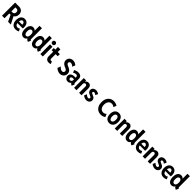

<svg xmlns="http://www.w3.org/2000/svg" viewBox="1118 -4100 7448 7448"><g transform="rotate(45 4842.0 -376.5)"><path d="M159.2 -261.7V-377.4H265.6Q308.6 -377.4 335.4 -408.7Q362.3 -439.9 362.3 -491.7Q362.3 -539.6 335.9 -567.4Q309.6 -595.2 262.2 -595.2H159.2V-719.7H282.7Q344.2 -719.7 393.3 -694.3Q442.4 -668.9 470.7 -621.1Q499 -573.2 499 -505.4Q499 -436 468.3 -380.9Q437.5 -325.7 380.9 -293.7Q324.2 -261.7 246.6 -261.7ZM62 0V-719.7H199.7V0ZM395 0 260.7 -281.7 359.4 -363.8 546.4 0Z M802.2 7.8Q728.5 7.8 675.3 -25.9Q622.1 -59.6 593.3 -121.8Q564.5 -184.1 564.5 -271Q564.5 -352.1 590.3 -412.8Q616.2 -473.6 664.6 -507.1Q712.9 -540.5 780.8 -540.5Q844.2 -540.5 890.6 -510.7Q937 -481 961.9 -425.8Q986.8 -370.6 986.8 -295.4Q986.8 -273.4 985.4 -253.4Q983.9 -233.4 981.4 -220.7H668.9V-308.6H865.2Q865.2 -368.7 842.3 -401.1Q819.3 -433.6 779.3 -433.6Q747.6 -433.6 726.1 -413.3Q704.6 -393.1 693.6 -356.7Q682.6 -320.3 682.6 -272.5Q682.6 -218.8 696.8 -180.4Q710.9 -142.1 738.5 -121.8Q766.1 -101.6 806.6 -101.6Q835 -101.6 862.8 -111.3Q890.6 -121.1 907.2 -136.7L954.1 -32.7Q925.8 -14.2 885 -3.2Q844.2 7.8 802.2 7.8Z M1488.8 7.8Q1455.6 -5.4 1432.9 -19.8Q1410.2 -34.2 1396.5 -52Q1382.8 -69.8 1377.9 -91.8L1398.9 -75.2H1359.9L1377.9 -137.2V-419.9L1356.9 -477.5H1369.1V-752H1502V-163.6Q1502 -138.2 1511.5 -126.2Q1521 -114.3 1540 -104.5ZM1241.7 7.8Q1155.3 7.8 1103.3 -62.5Q1051.3 -132.8 1051.3 -267.1Q1051.3 -399.9 1103.5 -470.2Q1155.8 -540.5 1243.2 -540.5Q1332.5 -540.5 1377 -468.3Q1421.4 -396 1421.4 -268.6Q1421.4 -140.1 1376.2 -66.2Q1331.1 7.8 1241.7 7.8ZM1276.9 -106.9Q1324.2 -106.9 1349.9 -148.7Q1375.5 -190.4 1375.5 -267.6Q1375.5 -343.3 1350.1 -384.5Q1324.7 -425.8 1277.8 -425.8Q1230.5 -425.8 1204.6 -384.3Q1178.7 -342.8 1178.7 -267.1Q1178.7 -191.4 1204.3 -149.2Q1230 -106.9 1276.9 -106.9Z M2030.8 7.8Q1997.6 -5.4 1974.9 -19.8Q1952.1 -34.2 1938.5 -52Q1924.8 -69.8 1919.9 -91.8L1940.9 -75.2H1901.9L1919.9 -137.2V-419.9L1898.9 -477.5H1911.1V-752H2043.9V-163.6Q2043.9 -138.2 2053.5 -126.2Q2063 -114.3 2082 -104.5ZM1783.7 7.8Q1697.3 7.8 1645.3 -62.5Q1593.3 -132.8 1593.3 -267.1Q1593.3 -399.9 1645.5 -470.2Q1697.8 -540.5 1785.2 -540.5Q1874.5 -540.5 1918.9 -468.3Q1963.4 -396 1963.4 -268.6Q1963.4 -140.1 1918.2 -66.2Q1873 7.8 1783.7 7.8ZM1818.8 -106.9Q1866.2 -106.9 1891.8 -148.7Q1917.5 -190.4 1917.5 -267.6Q1917.5 -343.3 1892.1 -384.5Q1866.7 -425.8 1819.8 -425.8Q1772.5 -425.8 1746.6 -384.3Q1720.7 -342.8 1720.7 -267.1Q1720.7 -191.4 1746.3 -149.2Q1772 -106.9 1818.8 -106.9Z M2166 0V-532.7H2298.8V0ZM2232.4 -590.3Q2196.3 -590.3 2171.6 -615Q2147 -639.6 2147 -675.8Q2147 -711.9 2171.6 -736.6Q2196.3 -761.2 2232.4 -761.2Q2268.6 -761.2 2293.2 -736.6Q2317.9 -711.9 2317.9 -675.8Q2317.9 -639.6 2293.2 -615Q2268.6 -590.3 2232.4 -590.3Z M2627 7.8Q2539.6 7.8 2496.6 -43.5Q2453.6 -94.7 2453.6 -175.3V-678.7H2586.4V-178.7Q2586.4 -144 2602.3 -125.7Q2618.2 -107.4 2642.6 -107.4Q2652.8 -107.4 2663.1 -110.8Q2673.3 -114.3 2681.6 -118.7L2725.6 -11.2Q2707 -3.4 2680.9 2.2Q2654.8 7.8 2627 7.8ZM2367.7 -417V-532.7H2702.6V-417Z M3238.8 7.8Q3195.8 7.8 3153.6 -5.4Q3111.3 -18.6 3075 -40.5Q3038.6 -62.5 3013.2 -88.9L3067.9 -220.2Q3087.9 -194.3 3114.5 -171.9Q3141.1 -149.4 3171.1 -135.7Q3201.2 -122.1 3231.4 -122.1Q3258.8 -122.1 3278.6 -133.5Q3298.3 -145 3309.3 -164.3Q3320.3 -183.6 3320.3 -207.5Q3320.3 -232.4 3307.4 -251.5Q3294.4 -270.5 3269.5 -285.4Q3244.6 -300.3 3208 -314Q3161.6 -331.1 3120.8 -359.9Q3080.1 -388.7 3054.7 -430.4Q3029.3 -472.2 3029.3 -528.3Q3029.3 -587.4 3057.1 -632.3Q3085 -677.2 3132.8 -702.4Q3180.7 -727.5 3240.7 -727.5Q3293 -727.5 3344.7 -706.5Q3396.5 -685.5 3435.1 -647L3384.3 -524.4Q3369.1 -544.4 3346.2 -561Q3323.2 -577.6 3297.1 -587.4Q3271 -597.2 3247.1 -597.2Q3212.9 -597.2 3189.5 -576.7Q3166 -556.2 3166 -523.4Q3166 -488.3 3193.8 -464.4Q3221.7 -440.4 3274.9 -420.9Q3324.7 -402.3 3366 -374.5Q3407.2 -346.7 3432.1 -305.7Q3457 -264.6 3457 -206.1Q3457 -142.1 3427.7 -94Q3398.4 -45.9 3349.1 -19Q3299.8 7.8 3238.8 7.8Z M3667.5 7.8Q3618.7 7.8 3582.8 -14.6Q3546.9 -37.1 3527.3 -74.5Q3507.8 -111.8 3507.8 -156.2Q3507.8 -232.4 3564 -275.9Q3620.1 -319.3 3710.4 -319.3H3798.3V-231H3726.1Q3686 -231 3659.2 -213.6Q3632.3 -196.3 3632.3 -162.1Q3632.3 -131.3 3651.9 -113Q3671.4 -94.7 3697.8 -94.7Q3717.8 -94.7 3737.5 -105.2Q3757.3 -115.7 3770 -136.5Q3782.7 -157.2 3782.7 -187V-252.4L3778.8 -275.9V-360.4Q3778.8 -393.6 3756.6 -411.6Q3734.4 -429.7 3700.7 -429.7Q3669.9 -429.7 3633.8 -417Q3597.7 -404.3 3573.7 -385.7L3530.3 -489.7Q3564.5 -509.8 3614.5 -525.1Q3664.6 -540.5 3718.8 -540.5Q3802.7 -540.5 3852.5 -497.8Q3902.3 -455.1 3902.3 -375V-167Q3902.3 -144.5 3909.7 -129.4Q3917 -114.3 3930.2 -108.4L3939.9 -104L3893.6 7.8L3877.9 2Q3842.8 -11.7 3819.3 -36.6Q3795.9 -61.5 3792.5 -86.4L3822.3 -62.5H3766.6L3807.1 -77.1Q3792.5 -41 3755.4 -16.6Q3718.3 7.8 3667.5 7.8Z M4015.6 0V-532.7H4144V-467.3H4165L4134.3 -437Q4146 -485.4 4186.5 -512.9Q4227.1 -540.5 4281.7 -540.5Q4347.2 -540.5 4386 -494.4Q4424.8 -448.2 4424.8 -373V0H4292V-348.6Q4292 -383.8 4272.9 -406Q4253.9 -428.2 4222.7 -428.2Q4200.7 -428.2 4183.8 -418Q4167 -407.7 4157.7 -389.6Q4148.4 -371.6 4148.4 -347.7V0Z M4686.5 7.8Q4634.3 7.8 4583.5 -13.7Q4532.7 -35.2 4499 -65.9L4546.4 -177.2Q4574.2 -145.5 4609.9 -125Q4645.5 -104.5 4677.7 -104.5Q4706.1 -104.5 4721.7 -120.1Q4737.3 -135.7 4737.3 -157.7Q4737.3 -182.1 4715.8 -198.7Q4694.3 -215.3 4652.8 -229Q4613.8 -242.2 4582.8 -263.7Q4551.8 -285.2 4533.7 -316.2Q4515.6 -347.2 4515.6 -388.2Q4515.6 -435.1 4539.1 -469.2Q4562.5 -503.4 4601.8 -522Q4641.1 -540.5 4688.5 -540.5Q4732.9 -540.5 4775.1 -525.1Q4817.4 -509.8 4847.2 -483.9L4797.9 -380.4Q4780.3 -400.4 4750.7 -415Q4721.2 -429.7 4695.3 -429.7Q4673.3 -429.7 4657 -417Q4640.6 -404.3 4640.6 -382.3Q4640.6 -361.3 4658.7 -345.9Q4676.8 -330.6 4723.6 -314.5Q4761.2 -302.2 4793 -281Q4824.7 -259.8 4844 -228Q4863.3 -196.3 4863.3 -152.3Q4863.3 -105 4839.6 -68.8Q4815.9 -32.7 4775.9 -12.5Q4735.8 7.8 4686.5 7.8Z M5482.4 7.8Q5384.8 7.8 5312.3 -37.6Q5239.7 -83 5199.7 -166Q5159.7 -249 5159.7 -360.8Q5159.7 -472.2 5199.2 -554.4Q5238.8 -636.7 5310.8 -682.1Q5382.8 -727.5 5480 -727.5Q5531.7 -727.5 5583 -712.2Q5634.3 -696.8 5673.3 -668.9L5621.1 -544.4Q5598.6 -571.8 5561.8 -586.4Q5524.9 -601.1 5486.8 -601.1Q5429.2 -601.1 5386.7 -571.3Q5344.2 -541.5 5320.8 -487.5Q5297.4 -433.6 5297.4 -360.8Q5297.4 -287.6 5320.8 -233.2Q5344.2 -178.7 5387.5 -148.7Q5430.7 -118.7 5488.8 -118.7Q5528.3 -118.7 5565.4 -135Q5602.5 -151.4 5623.5 -178.7L5675.3 -54.2Q5635.3 -24.4 5584.5 -8.3Q5533.7 7.8 5482.4 7.8Z M5943.4 7.8Q5873.5 7.8 5822.8 -25.9Q5772 -59.6 5744.4 -121.6Q5716.8 -183.6 5716.8 -267.6Q5716.8 -351.6 5744.4 -412.8Q5772 -474.1 5822.8 -507.3Q5873.5 -540.5 5943.4 -540.5Q6013.2 -540.5 6064 -507.1Q6114.7 -473.6 6142.1 -412.4Q6169.4 -351.1 6169.4 -267.6Q6169.4 -183.6 6142.1 -121.6Q6114.7 -59.6 6064 -25.9Q6013.2 7.8 5943.4 7.8ZM5943.4 -106.9Q5989.7 -106.9 6016.1 -149.7Q6042.5 -192.4 6042.5 -267.6Q6042.5 -340.8 6016.1 -383.3Q5989.7 -425.8 5943.4 -425.8Q5897 -425.8 5870.6 -383.5Q5844.2 -341.3 5844.2 -267.6Q5844.2 -192.9 5870.6 -149.9Q5897 -106.9 5943.4 -106.9Z M6249 0V-532.7H6377.4V-467.3H6398.4L6367.7 -437Q6379.4 -485.4 6419.9 -512.9Q6460.4 -540.5 6515.1 -540.5Q6580.6 -540.5 6619.4 -494.4Q6658.2 -448.2 6658.2 -373V0H6525.4V-348.6Q6525.4 -383.8 6506.3 -406Q6487.3 -428.2 6456.1 -428.2Q6434.1 -428.2 6417.2 -418Q6400.4 -407.7 6391.1 -389.6Q6381.8 -371.6 6381.8 -347.7V0Z M7170.4 7.8Q7137.2 -5.4 7114.5 -19.8Q7091.8 -34.2 7078.1 -52Q7064.5 -69.8 7059.6 -91.8L7080.6 -75.2H7041.5L7059.6 -137.2V-419.9L7038.6 -477.5H7050.8V-752H7183.6V-163.6Q7183.6 -138.2 7193.1 -126.2Q7202.6 -114.3 7221.7 -104.5ZM6923.3 7.8Q6836.9 7.8 6784.9 -62.5Q6732.9 -132.8 6732.9 -267.1Q6732.9 -399.9 6785.2 -470.2Q6837.4 -540.5 6924.8 -540.5Q7014.2 -540.5 7058.6 -468.3Q7103 -396 7103 -268.6Q7103 -140.1 7057.9 -66.2Q7012.7 7.8 6923.3 7.8ZM6958.5 -106.9Q7005.9 -106.9 7031.5 -148.7Q7057.1 -190.4 7057.1 -267.6Q7057.1 -343.3 7031.7 -384.5Q7006.3 -425.8 6959.5 -425.8Q6912.1 -425.8 6886.2 -384.3Q6860.4 -342.8 6860.4 -267.1Q6860.4 -191.4 6886 -149.2Q6911.6 -106.9 6958.5 -106.9Z M7512.7 7.8Q7439 7.8 7385.7 -25.9Q7332.5 -59.6 7303.7 -121.8Q7274.9 -184.1 7274.9 -271Q7274.9 -352.1 7300.8 -412.8Q7326.7 -473.6 7375 -507.1Q7423.3 -540.5 7491.2 -540.5Q7554.7 -540.5 7601.1 -510.7Q7647.5 -481 7672.4 -425.8Q7697.3 -370.6 7697.3 -295.4Q7697.3 -273.4 7695.8 -253.4Q7694.3 -233.4 7691.9 -220.7H7379.4V-308.6H7575.7Q7575.7 -368.7 7552.7 -401.1Q7529.8 -433.6 7489.7 -433.6Q7458 -433.6 7436.5 -413.3Q7415 -393.1 7404.1 -356.7Q7393.1 -320.3 7393.1 -272.5Q7393.1 -218.8 7407.2 -180.4Q7421.4 -142.1 7449 -121.8Q7476.6 -101.6 7517.1 -101.6Q7545.4 -101.6 7573.2 -111.3Q7601.1 -121.1 7617.7 -136.7L7664.6 -32.7Q7636.2 -14.2 7595.5 -3.2Q7554.7 7.8 7512.7 7.8Z M7776.9 0V-532.7H7905.3V-467.3H7926.3L7895.5 -437Q7907.2 -485.4 7947.8 -512.9Q7988.3 -540.5 8043 -540.5Q8108.4 -540.5 8147.2 -494.4Q8186 -448.2 8186 -373V0H8053.2V-348.6Q8053.2 -383.8 8034.2 -406Q8015.1 -428.2 7983.9 -428.2Q7961.9 -428.2 7945.1 -418Q7928.2 -407.7 7918.9 -389.6Q7909.7 -371.6 7909.7 -347.7V0Z M8447.8 7.8Q8395.5 7.8 8344.7 -13.7Q8293.9 -35.2 8260.3 -65.9L8307.6 -177.2Q8335.4 -145.5 8371.1 -125Q8406.7 -104.5 8439 -104.5Q8467.3 -104.5 8482.9 -120.1Q8498.5 -135.7 8498.5 -157.7Q8498.5 -182.1 8477.1 -198.7Q8455.6 -215.3 8414.1 -229Q8375 -242.2 8344 -263.7Q8313 -285.2 8294.9 -316.2Q8276.9 -347.2 8276.9 -388.2Q8276.9 -435.1 8300.3 -469.2Q8323.7 -503.4 8363 -522Q8402.3 -540.5 8449.7 -540.5Q8494.1 -540.5 8536.4 -525.1Q8578.6 -509.8 8608.4 -483.9L8559.1 -380.4Q8541.5 -400.4 8512 -415Q8482.4 -429.7 8456.5 -429.7Q8434.6 -429.7 8418.2 -417Q8401.9 -404.3 8401.9 -382.3Q8401.9 -361.3 8419.9 -345.9Q8438 -330.6 8484.9 -314.5Q8522.5 -302.2 8554.2 -281Q8585.9 -259.8 8605.2 -228Q8624.5 -196.3 8624.5 -152.3Q8624.5 -105 8600.8 -68.8Q8577.1 -32.7 8537.1 -12.5Q8497.1 7.8 8447.8 7.8Z M8918.5 7.8Q8844.7 7.8 8791.5 -25.9Q8738.3 -59.6 8709.5 -121.8Q8680.7 -184.1 8680.7 -271Q8680.7 -352.1 8706.5 -412.8Q8732.4 -473.6 8780.8 -507.1Q8829.1 -540.5 8897 -540.5Q8960.4 -540.5 9006.8 -510.7Q9053.2 -481 9078.1 -425.8Q9103 -370.6 9103 -295.4Q9103 -273.4 9101.6 -253.4Q9100.1 -233.4 9097.7 -220.7H8785.2V-308.6H8981.4Q8981.4 -368.7 8958.5 -401.1Q8935.5 -433.6 8895.5 -433.6Q8863.8 -433.6 8842.3 -413.3Q8820.8 -393.1 8809.8 -356.7Q8798.8 -320.3 8798.8 -272.5Q8798.8 -218.8 8813 -180.4Q8827.1 -142.1 8854.7 -121.8Q8882.3 -101.6 8922.9 -101.6Q8951.2 -101.6 8979 -111.3Q9006.8 -121.1 9023.4 -136.7L9070.3 -32.7Q9042 -14.2 9001.2 -3.2Q8960.4 7.8 8918.5 7.8Z M9605 7.8Q9571.8 -5.4 9549.1 -19.8Q9526.4 -34.2 9512.7 -52Q9499 -69.8 9494.1 -91.8L9515.1 -75.2H9476.1L9494.1 -137.2V-419.9L9473.1 -477.5H9485.4V-752H9618.2V-163.6Q9618.2 -138.2 9627.7 -126.2Q9637.2 -114.3 9656.2 -104.5ZM9357.9 7.8Q9271.5 7.8 9219.5 -62.5Q9167.5 -132.8 9167.5 -267.1Q9167.5 -399.9 9219.7 -470.2Q9272 -540.5 9359.4 -540.5Q9448.7 -540.5 9493.2 -468.3Q9537.6 -396 9537.6 -268.6Q9537.6 -140.1 9492.4 -66.2Q9447.3 7.8 9357.9 7.8ZM9393.1 -106.9Q9440.4 -106.9 9466.1 -148.7Q9491.7 -190.4 9491.7 -267.6Q9491.7 -343.3 9466.3 -384.5Q9440.9 -425.8 9394 -425.8Q9346.7 -425.8 9320.8 -384.3Q9294.9 -342.8 9294.9 -267.1Q9294.9 -191.4 9320.6 -149.2Q9346.2 -106.9 9393.1 -106.9Z"/></g></svg>

Font: Reddit Sans Condensed
Style: Bold
Weight: 700
Designer: Stephen Hutchings
Foundry: Reddit
Version: Version 1.014